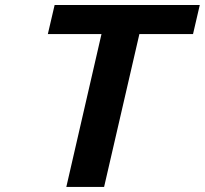

<svg xmlns="http://www.w3.org/2000/svg" viewBox="-20 -742 813 762"><path d="M746.1 -606.9H533.2L393.1 0H243.2L382.8 -606.9H169.9L196.8 -722.2H772.9Z"/></svg>

Font: Perun
Style: Bold Italic
Weight: 700
Italic angle: -12°
Foundry: Copyright (c) Stefan Peev, Context Ltd, 2016
Version: Version 001.000